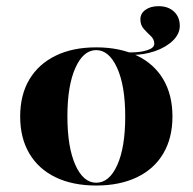

<svg xmlns="http://www.w3.org/2000/svg" viewBox="-20 -581 615 613"><path d="M400.8 -405.6Q391.1 -405.6 375 -406.9Q358.9 -408.1 345.2 -410.5L343.5 -418.5Q358.1 -416.1 373.4 -414.9Q388.7 -413.7 398.4 -413.7Q429 -413.7 450.8 -421Q472.6 -428.2 472.6 -441.1Q472.6 -455.6 461.3 -466.1Q450 -476.6 439.1 -488.7Q428.2 -500.8 428.2 -519.4Q428.2 -537.9 444.4 -549.6Q460.5 -561.3 486.3 -561.3Q516.9 -561.3 535.5 -544Q554 -526.6 554 -498.4Q554 -472.6 531.9 -451.2Q509.7 -429.8 474.6 -417.7Q439.5 -405.6 400.8 -405.6ZM287.1 11.3Q212.1 11.3 157.7 -14.9Q103.2 -41.1 73.8 -90.7Q44.4 -140.3 44.4 -208.9Q44.4 -278.2 73.8 -327.4Q103.2 -376.6 157.7 -403.2Q212.1 -429.8 287.1 -429.8Q362.1 -429.8 416.9 -403.6Q471.8 -377.4 501.2 -327.8Q530.6 -278.2 530.6 -208.9Q530.6 -140.3 501.2 -90.7Q471.8 -41.1 416.9 -14.9Q362.1 11.3 287.1 11.3ZM287.1 2.4Q329 2.4 354.4 -54Q379.8 -110.5 379.8 -208.9Q379.8 -307.3 354 -364.1Q328.2 -421 287.1 -421Q246 -421 220.6 -364.1Q195.2 -307.3 195.2 -209.7Q195.2 -111.3 220.6 -54.4Q246 2.4 287.1 2.4Z"/></svg>

Font: Playfair 144pt SemiExpanded Black
Style: Regular
Weight: 900
Width: 6
Designer: Claus Eggers Sørensen
Foundry: Claus Eggers Sørensen
Version: Version 2.203